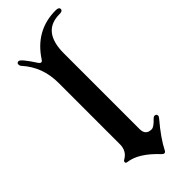

<svg xmlns="http://www.w3.org/2000/svg" viewBox="-238 -735 773 773"><g transform="rotate(-45 148.0 -348.5)"><path d="M17.1 -658.7Q17.1 -668 27.3 -668Q38.6 -668 77.6 -607.9Q83 -599.6 88.1 -599.6Q93.3 -599.6 97.7 -606.9Q163.1 -707 277.3 -707Q295.9 -707 295.9 -696Q295.9 -685.1 277.3 -685.1Q178.2 -685.1 178.2 -561V-129.9Q178.2 -94.7 211.9 -94.7Q224.6 -94.7 247.1 -118.7Q253.4 -125.5 258.3 -125.5Q269.5 -125.5 269.5 -115.2Q269.5 -110.8 263.7 -104Q212.9 -44.4 189 2.9Q185.5 9.8 180.2 9.8Q174.8 9.8 168.5 2.9Q106 -64 49.8 -70.8Q41.5 -71.8 41.5 -77.6Q41.5 -83.5 46.9 -86.4Q79.1 -104 79.1 -142.6V-492.2Q79.1 -582.5 22.5 -645.5Q17.1 -650.9 17.1 -658.7Z"/></g></svg>

Font: UnifrakturMaguntia18
Style: Book
Weight: 400
Designer: j. 'mach' wust, Gerrit Ansmann, Georg Duffner, based on a font by Peter Wiegel, original typeface by Carl Albert Fahrenw
Version: Version 2017-03-19